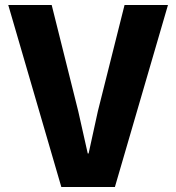

<svg xmlns="http://www.w3.org/2000/svg" viewBox="-20 -747 704 767"><path d="M225 0 13 -727H186.5L292.5 -303L330.5 -134H334L371 -303L477.5 -727H651L439 0Z"/></svg>

Font: Spline Sans
Style: Bold
Weight: 700
Designer: Eben Sorkin, Mirko Velimirovic
Foundry: Sorkin Type
Version: Version 1.000; ttfautohint (v1.8.3)